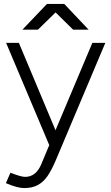

<svg xmlns="http://www.w3.org/2000/svg" viewBox="-20 -737 566 977"><path d="M10 195 33 142Q62 153 79.5 158Q97 163 108 163Q162 163 189 101L248 -40L450 -519H516L262 83Q241 131 221 160Q201 189 172.5 204.5Q144 220 103 220Q86 220 63.5 214Q41 208 10 195ZM11 -519H76L276 -42L294 0H230ZM220 -716V-717H307L431 -586H352ZM219 -717H306V-716L173 -586H94Z"/></svg>

Font: 寒蝉端黑体 Light
Style: Regular
Weight: 300
Designer: ChillDuanSans {Warren2060}; 
Source Han Sans {Ryoko NISHIZUKA 西塚涼子 (kana, bopomofo & ideographs); Paul D. Hunt (Latin, G
Foundry: ChillType&Adobe
Version: Version 1.300;Glyphs 3.3 (3306)